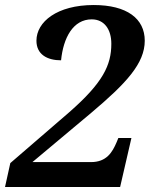

<svg xmlns="http://www.w3.org/2000/svg" viewBox="-35 -744 614 764"><path d="M-15 0H443L488 -195H436L429 -178C412 -138 389 -99 327 -99H94L328 -295C468 -413 541 -492 541 -582C541 -670 470 -724 338 -724C192 -724 110 -657 110 -582C110 -528 152 -504 208 -504C217 -594 256 -667 330 -667C380 -667 408 -627 408 -570C408 -485 375 -415 240 -297L6 -95Z"/></svg>

Font: Noto Serif Tamil SemiBold
Style: Italic
Weight: 600
Italic angle: -12°
Designer: Indian Type Foundry, Tom Grace, and the Monotype Design Team
Foundry: Monotype Imaging Inc.
Version: Version 2.003